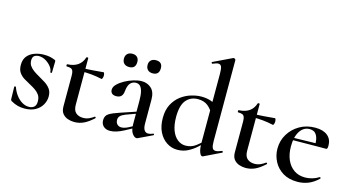

<svg xmlns="http://www.w3.org/2000/svg" viewBox="-80 -1042 2516 1372"><g transform="rotate(15 1178.0 -356.0)"><path d="M112 -334Q112 -311 124 -294Q136 -277 155 -263.5Q174 -250 196 -238Q221 -224 244.5 -209Q268 -194 284 -172.5Q300 -151 300 -117Q300 -85 283.5 -55.5Q267 -26 234.5 -7.5Q202 11 153 11Q128 11 104 5Q80 -1 52 -17Q50 -19 48 -22Q46 -25 46 -29L44 -121Q44 -124 49.5 -124.5Q55 -125 56 -122Q67 -90 86.5 -64Q106 -38 130.5 -23.5Q155 -9 181 -9Q206 -9 220.5 -22.5Q235 -36 234 -64Q234 -92 221 -110.5Q208 -129 188.5 -142Q169 -155 148 -166Q124 -179 101.5 -192.5Q79 -206 64 -227.5Q49 -249 49 -284Q49 -325 69.5 -349.5Q90 -374 123 -385.5Q156 -397 191 -397Q212 -397 230.5 -394Q249 -391 271 -382Q280 -379 280 -371Q280 -352 279 -332Q278 -312 278 -287Q278 -285 272 -285Q266 -285 266 -287Q266 -307 250 -328Q234 -349 209.5 -363.5Q185 -378 158 -378Q140 -378 126 -369Q112 -360 112 -334Z M522 12Q498 12 474.5 4Q451 -4 435.5 -23Q420 -42 420 -77V-303Q420 -325 415.5 -337Q411 -349 400 -353.5Q389 -358 369 -358Q365 -358 365 -366Q365 -374 369 -374Q416 -376 445.5 -396.5Q475 -417 487 -455Q488 -459 495 -459Q502 -459 502 -455V-110Q502 -69 522.5 -51Q543 -33 576 -33Q600 -33 620.5 -42.5Q641 -52 655 -63Q658 -65 662 -60.5Q666 -56 662 -53Q625 -19 592.5 -3.5Q560 12 522 12ZM631 -336Q591 -345 553.5 -348.5Q516 -352 473 -352V-376Q514 -376 552.5 -379Q591 -382 635 -386Q637 -386 639.5 -379Q642 -372 642 -362Q642 -353 638.5 -344Q635 -335 631 -336Z M991 6Q987 8 982 8Q966 8 950 -15Q934 -38 934 -82V-255Q934 -297 927.5 -323Q921 -349 909 -361Q897 -373 878 -373Q860 -373 846.5 -363.5Q833 -354 825.5 -337Q818 -320 816 -294Q814 -270 801.5 -257Q789 -244 765 -244Q743 -244 732.5 -254Q722 -264 722 -281Q722 -302 742 -322Q762 -342 792 -358.5Q822 -375 855 -385Q888 -395 915 -395Q957 -395 986 -368.5Q1015 -342 1015 -285V-108Q1015 -77 1025 -61Q1035 -45 1054 -45Q1070 -45 1090 -54Q1095 -56 1097 -50.5Q1099 -45 1094 -43ZM786 7Q755 7 737 -10Q719 -27 719 -55Q719 -88 744.5 -104Q770 -120 825 -138L944 -178L947 -164L862 -133Q837 -123 826 -111.5Q815 -100 815 -83Q815 -62 827 -50Q839 -38 857 -38Q866 -38 878.5 -41Q891 -44 905 -51L970 -85L972 -70L885 -23Q859 -9 833.5 -1Q808 7 786 7ZM800 -469Q776 -469 762.5 -482Q749 -495 749 -519Q749 -541 762.5 -554Q776 -567 800 -567Q823 -567 835.5 -554Q848 -541 848 -519Q848 -469 800 -469ZM974 -469Q951 -469 937.5 -482Q924 -495 924 -519Q924 -541 937.5 -553.5Q951 -566 974 -566Q1022 -566 1022 -519Q1022 -469 974 -469Z M1284 13Q1242 13 1206 -10.5Q1170 -34 1148.5 -77Q1127 -120 1127 -181Q1127 -240 1149 -281.5Q1171 -323 1205.5 -349Q1240 -375 1280 -387Q1320 -399 1356 -399Q1392 -399 1423 -389Q1454 -379 1479 -363L1460 -287Q1438 -330 1409.5 -352.5Q1381 -375 1337 -375Q1282 -375 1249.5 -336.5Q1217 -298 1217 -212Q1217 -155 1232 -114.5Q1247 -74 1274 -52.5Q1301 -31 1334 -31Q1375 -31 1407 -54Q1439 -77 1468 -109L1477 -101Q1456 -77 1427.5 -50.5Q1399 -24 1363.5 -5.5Q1328 13 1284 13ZM1521 -714V-114Q1521 -79 1528 -64.5Q1535 -50 1552 -50Q1560 -50 1571.5 -53Q1583 -56 1597 -62Q1600 -64 1603 -58.5Q1606 -53 1603 -51L1475 11Q1472 12 1469 12Q1458 12 1449 -12Q1440 -36 1440 -82V-592Q1440 -626 1434 -642Q1428 -658 1410 -658Q1402 -658 1392 -654.5Q1382 -651 1370 -646Q1366 -644 1363 -650Q1360 -656 1363 -657L1503 -724Q1505 -725 1507 -725Q1511 -725 1516 -721Q1521 -717 1521 -714Z M1790 12Q1766 12 1742.5 4Q1719 -4 1703.5 -23Q1688 -42 1688 -77V-303Q1688 -325 1683.5 -337Q1679 -349 1668 -353.5Q1657 -358 1637 -358Q1633 -358 1633 -366Q1633 -374 1637 -374Q1684 -376 1713.5 -396.5Q1743 -417 1755 -455Q1756 -459 1763 -459Q1770 -459 1770 -455V-110Q1770 -69 1790.5 -51Q1811 -33 1844 -33Q1868 -33 1888.5 -42.5Q1909 -52 1923 -63Q1926 -65 1930 -60.5Q1934 -56 1930 -53Q1893 -19 1860.5 -3.5Q1828 12 1790 12ZM1899 -336Q1859 -345 1821.5 -348.5Q1784 -352 1741 -352V-376Q1782 -376 1820.5 -379Q1859 -382 1903 -386Q1905 -386 1907.5 -379Q1910 -372 1910 -362Q1910 -353 1906.5 -344Q1903 -335 1899 -336Z M2173 12Q2109 12 2065 -15Q2021 -42 1998 -86.5Q1975 -131 1975 -181Q1975 -240 2004.5 -288.5Q2034 -337 2084.5 -366Q2135 -395 2199 -395Q2258 -395 2290 -368.5Q2322 -342 2322 -296Q2322 -285 2320 -277Q2318 -269 2311 -269H2228Q2231 -317 2215 -346Q2199 -375 2163 -375Q2118 -375 2091 -333.5Q2064 -292 2064 -222Q2064 -165 2082.5 -122.5Q2101 -80 2135.5 -56Q2170 -32 2218 -32Q2243 -32 2270 -39.5Q2297 -47 2320 -62Q2322 -64 2325.5 -60Q2329 -56 2327 -53Q2291 -18 2253 -3Q2215 12 2173 12ZM2035 -267 2034 -284 2256 -289V-269Z"/></g></svg>

Font: Cormorant SemiBold
Style: Regular
Weight: 600
Designer: Christian Thalmann (Catharsis Fonts)
Foundry: Catharsis Fonts
Version: Version 4.000